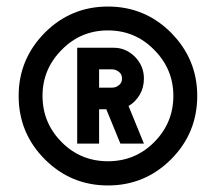

<svg xmlns="http://www.w3.org/2000/svg" viewBox="-20 -732 659 587"><path d="M310 -712Q197 -712 117 -632Q37 -551 37 -439Q37 -325 117 -245Q197 -165 310 -165Q423 -165 503 -245Q583 -325 583 -439Q583 -551 503 -632Q423 -712 310 -712ZM310 -639Q393 -639 451 -580Q510 -521 510 -439Q510 -356 451 -297Q393 -239 310 -239Q227 -239 169 -297Q110 -356 110 -439Q110 -521 169 -580Q227 -639 310 -639ZM216 -586V-293H283V-398H305L348 -293H420L373 -408Q393 -419 407 -442Q420 -464 420 -492Q420 -530 393 -558Q365 -586 328 -586ZM283 -520H322Q334 -520 344 -512Q353 -505 353 -492Q353 -479 344 -472Q335 -464 322 -464H283Z"/></svg>

Font: Unageo
Style: Medium
Weight: 500
Designer: Richard Sepsi
Foundry: Richard Sepsi
Version: Version 2.000